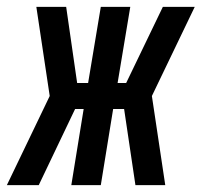

<svg xmlns="http://www.w3.org/2000/svg" viewBox="-57 -540 588 560"><path d="M-37 0 88 -260 49 -520H136L168 -298H200L237 -520H323L286 -298H311L418 -520H511L386 -260L425 0H338L305 -222H273L237 0H151L187 -222H162L56 0Z"/></svg>

Font: Iosevka Curly Medium
Style: Italic
Weight: 500
Italic angle: -9°
Monospace: yes
Designer: Belleve Invis
Foundry: Belleve Invis
Version: Version 22.1.2; ttfautohint (v1.8.4)